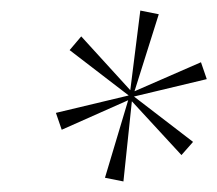

<svg xmlns="http://www.w3.org/2000/svg" viewBox="-20 -780 412 364"><path d="M214 -436 179 -443 223 -590 97 -534 86 -566 224 -599 112 -685 134 -711 227 -609 246 -760 281 -753 235 -607 361 -662 372 -630 234 -597 346 -511 324 -486 230 -588Z"/></svg>

Font: Noto Serif Display ExtraCondensed Thin
Style: Italic
Weight: 100
Width: 2
Italic angle: -12°
Designer: Monotype Design Team
Foundry: Monotype Imaging Inc.
Version: Version 2.009